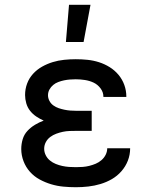

<svg xmlns="http://www.w3.org/2000/svg" viewBox="-20 -776 640 804"><path d="M298 8Q271 8 245 5.5Q219 3 194 -4.5Q169 -12 146 -24.5Q123 -37 105.5 -56.5Q88 -76 78.5 -101Q69 -126 69 -152Q69 -173 75 -193Q81 -213 95 -228Q109 -243 126.5 -253.5Q144 -264 163 -271Q147 -278 132 -288Q117 -298 106 -312Q95 -326 90 -343.5Q85 -361 85 -378Q85 -403 93.5 -426Q102 -449 118.5 -467Q135 -485 156.5 -497Q178 -509 201 -516Q224 -523 248.5 -525.5Q273 -528 297 -528Q322 -528 346.5 -525.5Q371 -523 394.5 -515.5Q418 -508 439 -495Q460 -482 476 -463Q492 -444 500.5 -420.5Q509 -397 509 -372V-370H413V-371Q413 -390 401 -406Q389 -422 372 -430Q355 -438 335.5 -441Q316 -444 297 -444Q285 -444 272.5 -443Q260 -442 248 -439.5Q236 -437 224 -432.5Q212 -428 202.5 -420Q193 -412 187 -401Q181 -390 181 -377Q181 -365 187 -353.5Q193 -342 203.5 -334.5Q214 -327 226 -323Q238 -319 250 -316.5Q262 -314 274.5 -313Q287 -312 300 -312H364V-228H300Q286 -228 271.5 -227.5Q257 -227 243 -224Q229 -221 215.5 -216Q202 -211 190.5 -202.5Q179 -194 172 -181Q165 -168 165 -153Q165 -139 171.5 -126Q178 -113 189 -104Q200 -95 213.5 -89.5Q227 -84 241 -81Q255 -78 269 -77Q283 -76 298 -76Q312 -76 326 -77Q340 -78 354 -81.5Q368 -85 381 -90.5Q394 -96 405 -105.5Q416 -115 422.5 -128Q429 -141 429 -155H525Q525 -128 515.5 -103.5Q506 -79 488.5 -59Q471 -39 448.5 -26Q426 -13 401 -5.5Q376 2 350 5Q324 8 298 8ZM256 -600 269 -756H359L330 -600Z"/></svg>

Font: Iosevka Aile Medium
Style: Regular
Weight: 500
Designer: Belleve Invis
Foundry: Belleve Invis
Version: Version 27.3.5; ttfautohint (v1.8.4)